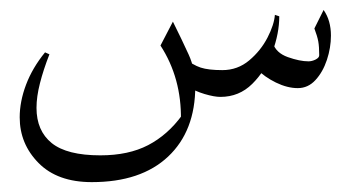

<svg xmlns="http://www.w3.org/2000/svg" viewBox="-20 -187 703 385"><path d="M527.3 -100.6Q533.2 -81.1 557.1 -72.5Q581.1 -64 598.6 -64Q605.5 -64 612.8 -67.6Q620.1 -71.3 620.1 -76.2Q620.1 -93.3 618.2 -104Q616.2 -114.7 610.4 -129.9L628.9 -167Q643.6 -146 643.6 -115.7Q643.6 -91.3 635.5 -66.9Q627.4 -42.5 612.5 -26.4Q597.7 -10.3 577.1 -10.3Q556.2 -10.3 533.2 -21.5Q510.3 -32.7 494.1 -49.3ZM346.7 -72.3Q366.7 -56.6 382.3 -51.5Q397.9 -46.4 425.8 -46.4Q456.5 -46.4 479.7 -65.9Q502.9 -85.4 516.4 -111.6Q529.8 -137.7 531.2 -157.2L540 -154.3Q540 -120.1 526.1 -82.5Q512.2 -44.9 485.8 -18.8Q459.5 7.3 421.9 7.3Q409.7 7.3 390.1 1.5Q370.6 -4.4 358.4 -12.7ZM326.7 -143.6Q345.2 -106.4 358.4 -77.4Q371.6 -48.3 371.6 -14.2Q371.6 75.7 317.1 127Q262.7 178.2 164.1 178.2Q95.2 178.2 57.4 139.9Q19.5 101.6 19.5 48.3Q19.5 16.6 32.2 -17.1Q44.9 -50.8 70.3 -82L79.1 -78.1Q66.9 -46.9 60.1 -20Q53.2 6.8 53.2 29.3Q53.2 75.2 83.7 99.9Q114.3 124.5 181.2 124.5Q237.8 124.5 277.1 104Q316.4 83.5 345.2 43.9L342.8 53.7Q344.2 -30.3 301.8 -95.7Z"/></svg>

Font: Lateef ExtraLight
Style: Regular
Weight: 200
Designer: SIL International
Foundry: SIL International
Version: Version 4.200